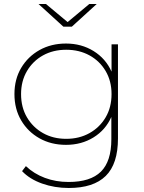

<svg xmlns="http://www.w3.org/2000/svg" viewBox="-20 -740 719 957"><path d="M323 197Q252 197 190 175Q128 153 90 113L109 88Q149 126 203.5 146.5Q258 167 322 167Q431 167 483 115.5Q535 64 535 -46V-157Q506 -92 446 -55Q386 -18 309 -18Q235 -18 177 -50.5Q119 -83 85.5 -140Q52 -197 52 -271Q52 -345 85.5 -401.5Q119 -458 177 -490.5Q235 -523 309 -523Q386 -523 446.5 -485.5Q507 -448 536 -383V-519H568V-50Q568 77 507 137Q446 197 323 197ZM310 -48Q375 -48 426 -76.5Q477 -105 506.5 -155Q536 -205 536 -271Q536 -336 506.5 -386Q477 -436 426 -464Q375 -492 310 -492Q245 -492 194.5 -464Q144 -436 114.5 -386Q85 -336 85 -271Q85 -205 114.5 -155Q144 -105 194.5 -76.5Q245 -48 310 -48ZM296 -607 172 -720H209L317 -630L425 -720H462L338 -607Z"/></svg>

Font: Montserrat ExtraLight
Style: Regular
Weight: 200
Designer: Julieta Ulanovsky
Foundry: Julieta Ulanovsky
Version: Version 9.000; ttfautohint (v1.8.4.7-5d5b)